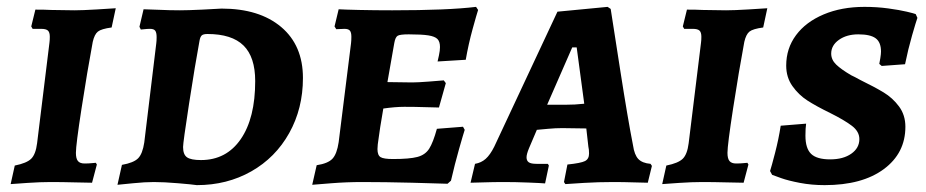

<svg xmlns="http://www.w3.org/2000/svg" viewBox="-20 -530 2697 559"><path d="M201 -85Q201 -68 207 -61Q213 -54 226 -54Q239 -54 247.5 -55Q256 -56 259 -56L262 -51L248 2Q234 2 197.5 1Q161 0 127 0Q98 0 60.5 2.5Q23 5 11 6L23 -48Q58 -55 71 -68Q84 -81 88 -113L124 -406Q125 -413 125 -423Q125 -436 119.5 -441Q114 -446 100 -446H75Q73 -449 71 -453L83 -502Q111 -502 129 -501L197 -500Q220 -500 261.5 -502.5Q303 -505 317 -506L305 -450Q275 -446 265 -438Q255 -430 250 -408Q234 -322 217.5 -215Q201 -108 201 -85Z M428 0Q402 0 367.5 3.5Q333 7 322 8L335 -50Q369 -56 382 -69Q395 -82 400 -115L435 -404Q436 -411 436 -422Q436 -435 432 -440.5Q428 -446 417 -446Q408 -446 400.5 -445Q393 -444 390 -444L386 -452L398 -503Q410 -503 442 -501.5Q474 -500 504 -500Q527 -500 569 -502Q611 -504 625 -505Q735 -505 798.5 -451.5Q862 -398 862 -303Q862 -214 822 -142.5Q782 -71 711.5 -31Q641 9 553 9Q540 7 498.5 3.5Q457 0 428 0ZM561 -412Q548 -342 530.5 -228.5Q513 -115 513 -102Q513 -80 524.5 -72Q536 -64 565 -64Q639 -64 681 -125Q723 -186 723 -294Q723 -364 689 -397.5Q655 -431 584 -431Q572 -431 567.5 -427Q563 -423 561 -412Z M1124 -67Q1172 -67 1195 -73Q1218 -79 1229.5 -97Q1241 -115 1252 -155L1328 -161L1333 -152Q1329 -140 1316.5 -96Q1304 -52 1293 -4L1283 5Q1259 4 1179.5 2Q1100 0 1035 0Q989 0 945 3.5Q901 7 889 8L902 -49Q935 -54 948 -68Q961 -82 966 -116L1002 -404Q1003 -412 1003 -423Q1003 -436 998.5 -441Q994 -446 983 -446L959 -445L954 -453L966 -503Q982 -502 1026.5 -501Q1071 -500 1122 -500Q1284 -500 1366 -510L1372 -501Q1368 -489 1356 -445.5Q1344 -402 1336 -356L1254 -351Q1255 -355 1258 -369Q1261 -383 1261 -393Q1261 -409 1253.5 -416.5Q1246 -424 1227 -427Q1208 -430 1170 -430Q1145 -430 1138 -426Q1131 -422 1128 -405L1108 -291L1180 -290Q1196 -290 1228.5 -292.5Q1261 -295 1272 -296L1278 -288L1258 -217Q1248 -217 1218.5 -218Q1189 -219 1157 -219Q1131 -219 1096 -214L1087 -160Q1086 -150 1082.5 -128.5Q1079 -107 1079 -96Q1079 -78 1088 -72.5Q1097 -67 1124 -67Z M1874 -53 1878 -47 1866 2Q1855 2 1825.5 1Q1796 0 1765 0Q1722 0 1680 2.5Q1638 5 1626 6L1622 0L1632 -51Q1671 -55 1683 -61Q1695 -67 1695 -83Q1695 -95 1693 -103L1687 -156L1617 -157Q1597 -157 1576 -155Q1555 -153 1543 -152L1520 -98Q1513 -81 1513 -72Q1513 -62 1519.5 -57.5Q1526 -53 1542 -53H1575L1578 -48L1567 4Q1556 3 1518.5 1.5Q1481 0 1449 0Q1415 0 1387 1Q1359 2 1350 2L1363 -53Q1381 -56 1394 -67.5Q1407 -79 1419 -103L1603 -496L1749 -510L1758 -504Q1765 -459 1786.5 -321Q1808 -183 1823 -107Q1827 -79 1838.5 -67Q1850 -55 1874 -53ZM1625 -225Q1654 -225 1681 -228L1659 -392H1646L1573 -225Z M2098 -85Q2098 -68 2104 -61Q2110 -54 2123 -54Q2136 -54 2144.5 -55Q2153 -56 2156 -56L2159 -51L2145 2Q2131 2 2094.5 1Q2058 0 2024 0Q1995 0 1957.5 2.5Q1920 5 1908 6L1920 -48Q1955 -55 1968 -68Q1981 -81 1985 -113L2021 -406Q2022 -413 2022 -423Q2022 -436 2016.5 -441Q2011 -446 1997 -446H1972Q1970 -449 1968 -453L1980 -502Q2008 -502 2026 -501L2094 -500Q2117 -500 2158.5 -502.5Q2200 -505 2214 -506L2202 -450Q2172 -446 2162 -438Q2152 -430 2147 -408Q2131 -322 2114.5 -215Q2098 -108 2098 -85Z M2228 -21 2222 -32Q2226 -44 2236.5 -84.5Q2247 -125 2253 -164L2327 -170Q2325 -157 2325 -135Q2325 -98 2341.5 -82Q2358 -66 2397 -66Q2435 -66 2458.5 -82.5Q2482 -99 2482 -125Q2482 -147 2460.5 -163.5Q2439 -180 2397 -201Q2356 -221 2330.5 -237.5Q2305 -254 2287 -279.5Q2269 -305 2269 -339Q2269 -389 2297.5 -427.5Q2326 -466 2378 -488Q2430 -510 2497 -510Q2533 -510 2566 -505.5Q2599 -501 2620 -496Q2641 -491 2646 -489L2651 -478Q2647 -467 2635.5 -427Q2624 -387 2615 -343L2547 -338L2540 -344Q2541 -348 2543 -360.5Q2545 -373 2545 -380Q2545 -407 2529.5 -418.5Q2514 -430 2479 -430Q2445 -430 2422.5 -414Q2400 -398 2400 -374Q2400 -356 2414.5 -342Q2429 -328 2458 -311Q2467 -307 2485 -297Q2526 -277 2552.5 -261Q2579 -245 2597.5 -220Q2616 -195 2616 -161Q2616 -84 2553 -37.5Q2490 9 2381 9Q2343 9 2309 2.5Q2275 -4 2254 -11.5Q2233 -19 2228 -21Z"/></svg>

Font: Alegreya SC
Style: Bold Italic
Weight: 700
Italic angle: -7°
Designer: Juan Pablo del Peral
Foundry: Huerta Tipografica
Version: Version 2.007; ttfautohint (v1.6)